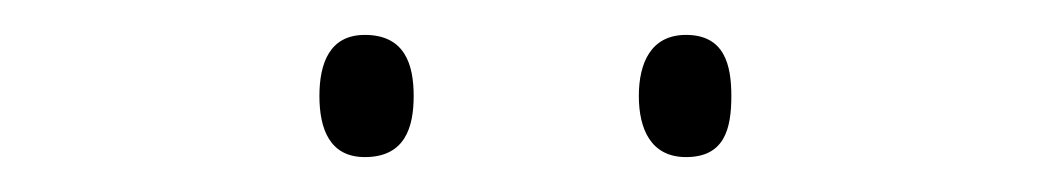

<svg xmlns="http://www.w3.org/2000/svg" viewBox="-20 -730 603 110"><path d="M373 -640C395 -640 399 -656 399 -675C399 -693 395 -710 373 -710C353 -710 346 -694 346 -675C346 -656 353 -640 373 -640ZM189 -640C212 -640 217 -657 217 -675C217 -693 212 -710 189 -710C169 -710 163 -694 163 -675C163 -656 169 -640 189 -640Z"/></svg>

Font: Noto Sans Mono SemiCondensed Thin
Style: Regular
Weight: 100
Width: 4
Designer: Monotype Design Team
Foundry: Monotype Imaging Inc.
Version: Version 2.014